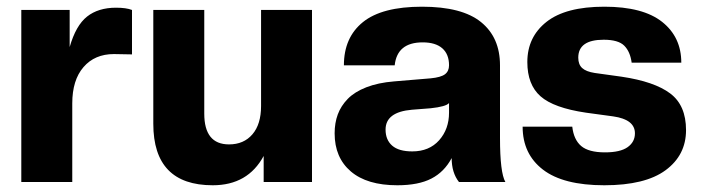

<svg xmlns="http://www.w3.org/2000/svg" viewBox="-20 -546 2102 576"><path d="M196.8 0H43.9V-516.1H189V-404.8Q207.5 -469.7 241.2 -496.3Q274.9 -522.9 328.1 -522.9Q358.9 -522.9 376 -516.1V-382.8L321.8 -383.8Q264.2 -383.8 230.5 -344.7Q196.8 -305.7 196.8 -235.8Z M618.2 9.8Q439.9 9.8 439.9 -174.8V-516.1H592.8V-205.1Q592.8 -112.8 667 -112.8Q711.4 -112.8 737.3 -143.1Q763.2 -173.3 763.2 -228V-516.1H916V0H771V-78.1Q723.6 9.8 618.2 9.8Z M1171.9 9.8Q1081.1 9.8 1032.5 -31.7Q983.9 -73.2 983.9 -146Q983.9 -177.2 993.4 -202.9Q1002.9 -228.5 1023.4 -249.5Q1043.9 -270.5 1079.1 -284.2Q1114.3 -297.9 1162.1 -301.8L1272 -311Q1302.7 -314 1314.9 -323.2Q1327.1 -332.5 1327.1 -350.1Q1327.1 -383.3 1306.9 -401.1Q1286.6 -418.9 1248 -418.9Q1171.4 -418.9 1164.1 -350.1H1011.7Q1011.7 -433.6 1068.8 -479.7Q1126 -525.9 1246.1 -525.9Q1366.2 -525.9 1423.1 -479.7Q1480 -433.6 1480 -350.1V-131.8Q1480 -28.3 1496.1 0H1356.9Q1335 -27.8 1335 -71.8Q1313 -30.3 1274.2 -10.3Q1235.4 9.8 1171.9 9.8ZM1216.8 -91.8Q1267.6 -91.8 1297.4 -125.2Q1327.1 -158.7 1327.1 -208V-236.8Q1317.9 -226.1 1272 -221.2L1215.8 -216.8Q1136.7 -210 1136.7 -157.2Q1136.7 -126.5 1156.5 -109.1Q1176.3 -91.8 1216.8 -91.8Z M1793 9.8Q1669.9 9.8 1608.9 -37.1Q1547.9 -84 1547.9 -166H1696.8Q1701.2 -127 1723.6 -107.9Q1746.1 -88.9 1794.9 -88.9Q1840.8 -88.9 1862.8 -104.5Q1884.8 -120.1 1884.8 -146Q1884.8 -187.5 1819.8 -196.8L1737.8 -208Q1641.1 -222.2 1601.6 -257.1Q1562 -292 1562 -359.9Q1562 -435.1 1619.6 -480.5Q1677.2 -525.9 1793 -525.9Q1909.2 -525.9 1966.6 -480.2Q2023.9 -434.6 2023.9 -357.9H1875Q1870.6 -391.1 1852.8 -408.9Q1835 -426.8 1791 -426.8Q1714.8 -426.8 1714.8 -373Q1714.8 -352.5 1726.6 -341.8Q1738.3 -331.1 1764.2 -327.1L1844.7 -315.9Q1943.4 -301.3 1990.7 -265.6Q2038.1 -230 2038.1 -155.8Q2038.1 -80.6 1976.8 -35.4Q1915.5 9.8 1793 9.8Z"/></svg>

Font: Creato Display ExtraBold
Style: Regular
Weight: 800
Version: Version 1.000